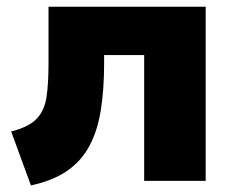

<svg xmlns="http://www.w3.org/2000/svg" viewBox="-20 -535 694 568"><path d="M71.5 13.5 13 -146Q64.5 -159 88 -183.2Q111.5 -207.5 117.5 -247.2Q123.5 -287 123.5 -347V-515H588.5V0H406.5V-372H288V-347Q288 -270 278.2 -209Q268.5 -148 244.5 -103.2Q220.5 -58.5 178.5 -29.5Q136.5 -0.5 71.5 13.5Z"/></svg>

Font: Geologica ExtraBold
Style: Regular
Weight: 800
Designer: Sindre Bremnes, Frode Helland
Foundry: Monokrom Skriftforlag AS
Version: Version 1.010;gftools[0.9.28]